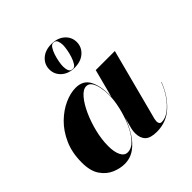

<svg xmlns="http://www.w3.org/2000/svg" viewBox="-195 -879 1038 1038"><g transform="rotate(-45 324.0 -360.0)"><path d="M247 -639.5Q247 -678 275.8 -703.8Q304.5 -729.5 352 -729.5Q399 -729.5 428 -703.8Q457 -678 457 -639.5Q457 -601.5 428 -575.5Q399 -549.5 352 -549.5Q304.5 -549.5 275.8 -575.5Q247 -601.5 247 -639.5ZM310.5 -598.5Q310.5 -580.5 316.2 -566.2Q322 -552 341 -552Q352.5 -552 362 -566.8Q371.5 -581.5 378.5 -603Q385.5 -624.5 389.2 -645.8Q393 -667 393 -680.5Q393 -698.5 387.2 -712.8Q381.5 -727 363 -727Q351.5 -727 341.8 -712.2Q332 -697.5 325 -676Q318 -654.5 314.2 -633.2Q310.5 -612 310.5 -598.5ZM380 -314Q380 -306 379.5 -298L422 -460H568L460 -48Q459.5 -43.5 458.8 -38.8Q458 -34 458 -30Q458 -21.5 462.5 -15.2Q467 -9 476.5 -9Q505 -9 533.8 -30.8Q562.5 -52.5 587 -87.8Q611.5 -123 626.5 -164L628 -163Q599.5 -88 547 -39Q494.5 10 420 10Q371.5 10 351.2 -10.5Q331 -31 331 -69Q331 -73 331.8 -82Q332.5 -91 334 -97L352.5 -166.5Q337 -121 312.2 -80.8Q287.5 -40.5 253 -15.2Q218.5 10 174 10Q139.5 10 102.8 -5.5Q66 -21 40.5 -58Q15 -95 15 -160Q15 -235 40.8 -292.8Q66.5 -350.5 106.8 -389.8Q147 -429 192.2 -449.2Q237.5 -469.5 277 -469.5Q334 -469.5 357 -426.2Q380 -383 380 -314ZM378 -314Q378 -344.5 372.5 -372.2Q367 -400 355.2 -417.5Q343.5 -435 324 -435Q300 -435 274.5 -405.5Q249 -376 227.5 -328.8Q206 -281.5 192.5 -227Q179 -172.5 179 -122Q179 -77 192.2 -50Q205.5 -23 230 -23Q261 -23 288 -52.5Q315 -82 335 -128Q355 -174 366.5 -223.8Q378 -273.5 378 -314Z"/></g></svg>

Font: Bodoni* 96
Style: Bold Italic
Weight: 700
Italic angle: -13°
Version: Version 2.2